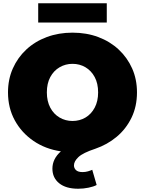

<svg xmlns="http://www.w3.org/2000/svg" viewBox="-20 -916 888 1176"><path d="M459 240Q384 240 342.5 206.5Q301 173 301 117Q301 57 353 11Q258 -3 185 -53Q112 -103 70.5 -179Q29 -255 29 -350Q29 -430 58.5 -496.5Q88 -563 141 -612.5Q194 -662 266.5 -689Q339 -716 424 -716Q510 -716 582 -689Q654 -662 707 -612.5Q760 -563 789.5 -496.5Q819 -430 819 -350Q819 -264 785.5 -195Q752 -126 694.5 -78Q637 -30 564 -5Q488 20 460.5 46Q433 72 433 97Q433 114 445.5 126Q458 138 486 138Q503 138 518.5 133.5Q534 129 545 124L572 217Q554 227 522.5 233.5Q491 240 459 240ZM424 -175Q468 -175 503.5 -196Q539 -217 560 -256.5Q581 -296 581 -350Q581 -405 560 -444Q539 -483 503.5 -504Q468 -525 424 -525Q381 -525 345 -504Q309 -483 288 -444Q267 -405 267 -350Q267 -296 288 -256.5Q309 -217 345 -196Q381 -175 424 -175ZM214 -778V-896H634V-778Z"/></svg>

Font: Montserrat Black
Style: Regular
Weight: 900
Designer: Julieta Ulanovsky
Foundry: Julieta Ulanovsky
Version: Version 9.000; ttfautohint (v1.8.4.7-5d5b)